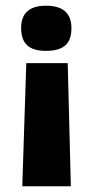

<svg xmlns="http://www.w3.org/2000/svg" viewBox="-20 -515 338 672"><path d="M217 -294H72L58 137H228ZM230 -416C230 -466 204 -495 141 -495C80 -495 54 -466 54 -418C54 -363 80 -337 141 -337C204 -337 230 -363 230 -416Z"/></svg>

Font: Passion One
Style: Regular
Weight: 400
Designer: Alejandro Lo Celso
Foundry: Fontstage
Version: Version 1.001